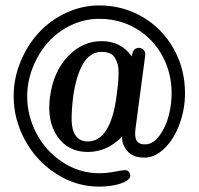

<svg xmlns="http://www.w3.org/2000/svg" viewBox="-20 -694 740 714"><path d="M166 -334Q178.2 -426.3 231.9 -483.6Q285.6 -541 357.9 -541Q430.7 -541 470.2 -483.9L471.2 -488.8Q475.1 -516.1 496.1 -516.1Q508.3 -516.1 514.9 -507.6Q521.5 -499 520 -487.8L483.9 -215.8Q479.5 -183.6 488.8 -169.9Q498 -156.2 521 -157.2Q550.3 -158.2 573.2 -189.7Q596.2 -221.2 607.2 -263.2Q618.2 -305.2 618.2 -346.2Q618.2 -423.3 583.5 -486.8Q548.8 -550.3 487.1 -587.2Q425.3 -624 349.1 -624Q293 -624 242.4 -599.4Q191.9 -574.7 157 -534.7Q122.1 -494.6 101.6 -442.4Q81.1 -390.1 81.1 -335.9Q81.1 -263.7 115.5 -198Q149.9 -132.3 212.4 -91.1Q274.9 -49.8 349.1 -49.8Q375.5 -49.8 405.5 -55.4Q435.5 -61 439 -61Q448.7 -62 454.1 -59.3Q459.5 -56.6 462.9 -47.9Q469.2 -33.2 451.2 -22Q433.1 -10.7 405.3 -5.4Q377.4 0 349.1 0Q263.2 0 189.5 -47.4Q115.7 -94.7 73.2 -172.4Q30.8 -250 30.8 -336.9Q30.8 -402.3 56.2 -464.1Q81.5 -525.9 123.8 -572Q166 -618.2 225.3 -646Q284.7 -673.8 349.1 -673.8Q436.5 -673.8 509.5 -631.3Q582.5 -588.9 625.2 -513.7Q668 -438.5 668 -347.2Q668 -289.1 648.2 -234.1Q628.4 -179.2 593.3 -143.8Q558.1 -108.4 518.1 -107.9Q473.6 -107.4 452.9 -133.1Q432.1 -158.7 434.1 -186Q378.4 -128.9 306.2 -128.9Q233.9 -128.9 193.8 -186Q153.8 -243.2 166 -334ZM252 -334Q246.1 -285.2 246.3 -248.3Q246.6 -211.4 261.5 -189.7Q276.4 -168 306.2 -168Q390.1 -168 413.1 -334Q417 -361.3 418.7 -379.6Q420.4 -397.9 420.9 -419.2Q421.4 -440.4 418 -453.6Q414.6 -466.8 407.7 -478.5Q400.9 -490.2 388.4 -495.6Q376 -501 357.9 -501Q314.5 -501 288.6 -456.1Q262.7 -411.1 252 -334Z"/></svg>

Font: Director
Style: Regular
Weight: 400
Designer: Ange Degheest & May Jolivet & Justine Herbel
Foundry: Velvetyne Type Foundry
Version: Version 1.000;FEAKit 1.0